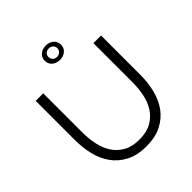

<svg xmlns="http://www.w3.org/2000/svg" viewBox="-244 -1077 1242 1242"><g transform="rotate(-45 377.5 -456.0)"><path d="M304 -852Q304 -881 325 -899Q346 -917 378 -917Q410 -917 431 -899Q452 -881 452 -852Q452 -822 431 -804Q410 -786 378 -786Q346 -786 325 -804Q304 -822 304 -852ZM378 -890Q361 -890 349.5 -879.5Q338 -869 338 -852Q338 -835 349.5 -824Q361 -813 378 -813Q394 -813 406.5 -824Q419 -835 419 -852Q419 -869 407 -879.5Q395 -890 378 -890ZM377 -58Q444 -58 488.5 -83.5Q533 -109 559.5 -150.5Q586 -192 596.5 -245Q607 -298 607 -352V-710H677V-352Q677 -280 661 -215.5Q645 -151 609.5 -102Q574 -53 517 -24Q460 5 378 5Q294 5 236.5 -25.5Q179 -56 144 -106Q109 -156 94 -220Q79 -284 79 -352V-710H148V-352Q148 -296 159 -243Q170 -190 196.5 -149Q223 -108 267 -83Q311 -58 377 -58Z"/></g></svg>

Font: Oxford Sans
Style: Regular
Weight: 400
Designer: Matt McInerney, Pablo Impallari, Rodrigo Fuenzalida
Foundry: Matt McInerney, Pablo Impallari, Rodrigo Fuenzalida
Version: Version 3.000g; ttfautohint (v1.5) -l 8 -r 28 -G 28 -x 14 -D